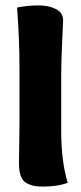

<svg xmlns="http://www.w3.org/2000/svg" viewBox="-20 -686 298 709"><path d="M52 -231V-431Q52 -541 43 -658Q81 -666 122 -666Q160 -666 186.5 -652.5Q213 -639 213 -611Q213 -606 209.5 -530.5Q206 -455 206 -404V-203Q206 -91 230 -11Q193 3 139 3Q119 3 106 0.5Q93 -2 78.5 -9.5Q64 -17 57 -35.5Q50 -54 50 -83Q50 -102 51 -154.5Q52 -207 52 -231Z"/></svg>

Font: Overlock Black
Style: Regular
Weight: 900
Designer: Dario Muhafara
Foundry: Dario Manuel Muhafara
Version: Version 1.002